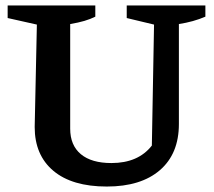

<svg xmlns="http://www.w3.org/2000/svg" viewBox="-20 -672 782 703"><path d="M371 11Q244 11 175.5 -46.5Q107 -104 107 -207L115 -582L8 -606V-652H329V-611Q311 -602 289 -595.5Q267 -589 237 -584V-201Q237 -140 276 -107.5Q315 -75 388 -75Q486 -75 536 -139L544 -582L444 -606V-652H732V-611Q688 -592 635 -584V-218Q635 -109 565.5 -49Q496 11 371 11Z"/></svg>

Font: Piazzolla SC SemiBold
Style: Regular
Weight: 600
Designer: Juan Pablo del Peral
Foundry: Huerta Tipografica
Version: Version 1.330